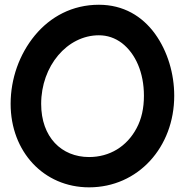

<svg xmlns="http://www.w3.org/2000/svg" viewBox="-20 -743 785 820"><path d="M360.4 57.1C569.8 57.1 724.1 -114.3 724.1 -334C724.1 -427.7 696.3 -523.4 642.1 -598.6C587.4 -673.8 507.3 -722.7 402.3 -722.7C289.1 -722.7 195.3 -671.9 128.9 -591.8C62.5 -511.2 25.4 -406.7 25.4 -299.3C25.4 -95.7 166.5 57.1 360.4 57.1ZM360.4 -72.3C242.7 -72.3 155.8 -157.2 155.8 -299.3C155.8 -461.4 267.1 -592.3 402.3 -592.3C438.5 -592.3 471.2 -581.1 500.5 -559.1C558.6 -514.2 594.7 -433.6 594.7 -334C594.7 -280.8 584.5 -234.9 563.5 -195.8C522 -117.2 448.2 -72.3 360.4 -72.3Z"/></svg>

Font: Mikhak
Style: Bold
Weight: 700
Designer: Amin Abedi
Version: Version 3.2